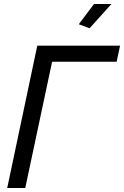

<svg xmlns="http://www.w3.org/2000/svg" viewBox="-20 -938 619 958"><path d="M16 0 166 -710H579L562 -630H240L106 0ZM427 -797 373 -817 449 -918H536Z"/></svg>

Font: Raleway Medium
Style: Italic
Weight: 500
Italic angle: -12°
Designer: Matt McInerney, Pablo Impallari, Rodrigo Fuenzalida
Foundry: Matt McInerney, Pablo Impallari, Rodrigo Fuenzalida
Version: Version 4.026